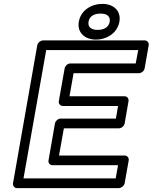

<svg xmlns="http://www.w3.org/2000/svg" viewBox="-20 -944 786 989"><path d="M577 -333H292C277 -333 265 -319 263 -308L230 -118C227 -103 239 -93 250 -93H588L576 -25H101L218 -686H692L679 -617H342C327 -617 315 -603 313 -592L283 -423C280 -408 293 -398 304 -398H588ZM593 -283C604 -283 619 -293 622 -308L642 -423C644 -434 637 -448 622 -448H338L359 -567H696C707 -567 722 -577 725 -592L746 -711C748 -722 740 -736 725 -736H202C191 -736 175 -726 172 -711L47 0C45 11 53 25 68 25H592C603 25 619 15 622 0L643 -118C645 -129 637 -143 622 -143H284L309 -283ZM483 -790C446 -790 432 -808 436 -832C440 -857 460 -874 498 -874C536 -874 549 -856 545 -832C541 -808 521 -790 483 -790ZM474 -740C530 -740 585 -774 595 -832C605 -890 563 -924 507 -924C451 -924 396 -891 386 -832C376 -775 419 -740 474 -740Z"/></svg>

Font: Asimov
Style: WidOuIt
Weight: 500
Designer: Google
Version: Version 2.000980; 2014